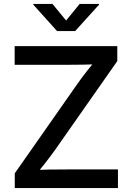

<svg xmlns="http://www.w3.org/2000/svg" viewBox="-20 -964 677 984"><path d="M55.7 0V-75.7L378.4 -536.6Q402.3 -570.8 429.4 -604.7Q456.5 -638.7 484.4 -672.4L495.1 -635.7Q449.7 -633.3 403.8 -632.6Q357.9 -631.8 312 -631.8H55.2V-727.5H581.1V-650.9L263.7 -197.8Q238.3 -162.1 210 -126.2Q181.6 -90.3 152.8 -55.2L141.6 -91.8Q188 -94.2 233.9 -95Q279.8 -95.7 325.7 -95.7H584.5V0ZM249 -943.8 318.8 -858.9 388.2 -943.8H487.8V-940.4L365.2 -804.7H272.5L150.4 -940.4V-943.8Z"/></svg>

Font: Inter 17pt Medium
Style: Regular
Weight: 500
Version: Version 4.001;git-66647c0bb